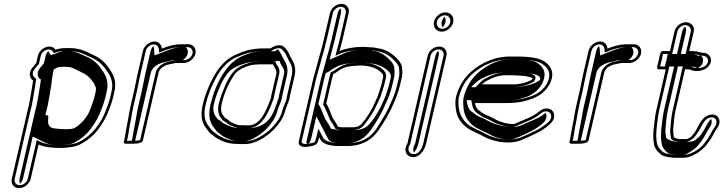

<svg xmlns="http://www.w3.org/2000/svg" viewBox="-20 -744 3768 994"><path d="M565.6 -240.2 572.3 -269.3C587.5 -335.3 558.4 -371.3 533.6 -405.4C516.4 -426.9 494.6 -445.1 467.3 -457.5C431.4 -472.8 401.7 -495 341.8 -495H319.3C301.5 -495 283.9 -492.7 267.4 -486.8C261 -496.8 250.1 -503 235.7 -503C209.1 -503 182.3 -481.6 176.3 -455.5L167.5 -417.7C162.2 -411.9 156.5 -405.1 152.2 -399.3L145.1 -390.4C126.5 -364.1 133.9 -338.2 151.2 -327.4C150.1 -318.1 148.6 -307.7 146.8 -297.6C138.5 -253.2 133.8 -209.8 121.5 -166.3L121.5 -166.1L41.2 181.5C35.1 208.1 51.9 230 78.5 230C105.2 230 132.8 208.1 138.9 181.5L179.9 3.9C209.6 18.5 249.7 22 296.5 22C306.9 22 317.4 21.3 328.2 19.9L357.4 15.9C371.7 13 384.8 8.8 395.8 2.9C429.4 -14.3 468 -43.6 491.7 -78.9C512.5 -107 532.3 -140 545.4 -179.1L552.7 -197.5C557.2 -211.4 562 -224.8 565.6 -240.2ZM475.1 -268.5 468.5 -239.8C466.4 -230.8 462 -219.3 458.7 -210.1L452.5 -191.9C445.5 -172 435.8 -149.4 424.7 -136.5C413.8 -123.8 413.6 -119 400.8 -108.6C384.3 -92.2 381.1 -89.8 362.1 -79.8C353 -76.3 334.2 -75 318.9 -75C306.1 -75 285.9 -76.5 275.5 -77.8L258.9 -79.7C235.4 -83.3 228.6 -96.6 228.8 -119.7L229.7 -133.2C229.6 -135.3 229.7 -137.4 230 -138.5C232.8 -150.7 214.8 -147.1 214.8 -147.1L219.4 -167.1C232.3 -213.2 236.9 -256.9 245.3 -302.4C249.2 -330.4 250.9 -354.1 256.9 -380.3L257.2 -381.5L257 -382.7C265.2 -388.8 277.3 -396.1 282.5 -396.1H283.6C288.3 -397.2 293.3 -398 296.9 -398H319.4C324.9 -398 330.9 -397.6 337 -397H337.4C339.9 -397 342.9 -396.5 346.3 -395.5C365.6 -389.3 385.5 -377 403.9 -369C420.9 -361.6 435.9 -350.3 447.6 -337.1L464 -316.4C468.7 -308.8 470.3 -305 470.8 -302.1C474.7 -295.7 478.3 -286.6 476.3 -278L476.1 -277.3C476.1 -274.5 475.8 -271.4 475.1 -268.5ZM550.6 -240.2C547.4 -226.3 542.5 -212.5 538.2 -199.4L531 -181C504.8 -102.8 453 -41.7 391.2 -10C382.3 -5.3 370.2 -1.4 358.2 1.1L329.6 5.1C319.6 6.3 309.7 7 300 7C253.8 7 215.8 3.3 189.2 -9.8L170.3 -19.1L123.9 181.5C119.8 199.5 100.5 215 82 215C63.6 215 52 199.8 56.2 181.5L136.4 -165.7C149.5 -212.7 153.7 -254.2 162 -298.4C164.3 -311.9 165.9 -324.4 167.4 -336.9L161.4 -340.6C149 -348.3 144.9 -366 156.8 -383.5C164.8 -393.6 172.7 -403.5 181.5 -413L191.3 -455.5C195.3 -473 213.7 -488 232.3 -488C242.2 -488 249.3 -484 253.8 -477L258.9 -468.9L269.7 -472.8C283.6 -477.8 299.3 -480 315.8 -480H338.3C394.3 -480 421 -459.5 458.5 -443.6C483.6 -432.1 504.6 -414.6 520.5 -394.8C546.2 -359.5 571 -328.7 557.3 -269.3ZM490.1 -268.5 483.5 -239.8C481 -229.1 476.3 -217 473.1 -208.3L467 -190.2C459.7 -169.3 450.1 -145.5 435.6 -128.5C427.4 -119 425.9 -112.1 409.8 -98.7C394.9 -83.9 385.6 -76.7 366.8 -66.9C353.5 -59.9 331.7 -60 315.4 -60C301.6 -60 281.3 -61.5 270.3 -62.9L253.5 -64.8C216.4 -70.5 211.8 -97 214.3 -132.4L195.6 -129L204.5 -167.4L204.6 -167.8C217.1 -212.4 221.4 -253.8 230.1 -301.4C233.8 -328 235.2 -350.4 241.6 -378.9L240.6 -387.2C253.5 -396.8 264.4 -409.1 285.6 -411.2C288.6 -411.8 295.6 -413 300.3 -413H322.9C328.7 -413 334.5 -412.7 341 -412C345.1 -411.9 349.5 -411.3 353.9 -409.8C375.3 -403 395.3 -390.4 412.6 -382.9C430.5 -375.1 447.2 -362.9 460.4 -348.1L477.3 -326.6C481.6 -319.7 483.8 -316 485.5 -310.1C488.9 -304.1 494.2 -293.9 491.5 -278.8C491.3 -276 490.9 -272.2 490.1 -268.5ZM525.6 -240.2 532.3 -269.3C547 -333.1 519.9 -365.7 494.9 -400.2C478.8 -420.2 458.2 -436.9 435.7 -447.2C393.1 -465.5 370.8 -480 338.3 -480H315.8C307.7 -480 302.4 -479.5 293.9 -476.4L243.5 -458.3L229.9 -479.6C224 -473.7 218.4 -464.8 216.3 -455.5L207.1 -415.8C201.5 -409.7 195.5 -402.8 190.7 -396.3L183.7 -387.5C167.8 -364.7 177.2 -341.5 186.1 -336L191.8 -332.4C190.5 -321.4 189 -309.8 186.9 -297.9C178.6 -253.6 173.9 -210.3 161.4 -165.9L81.2 181.5C78.9 191.4 80.3 200.3 84 207.1C90.6 200.7 96.7 191.5 98.9 181.5L149.4 -36.9L212.7 -5.8C233.4 4.4 258.2 7 300 7C305.6 7 310.7 6.7 317.7 5.8L343.2 2.3C349.7 0.8 356.8 -1.4 363.9 -5.1C393.7 -20.4 430.2 -47.7 452.9 -81.6C473.7 -109.5 492.7 -141 505.6 -179.8L512.9 -198.3C517.3 -211.9 522.1 -225.4 525.6 -240.2ZM216.5 -384.8 216.9 -380.8C216.8 -380.4 217 -380.7 216.9 -380.3C210.8 -353.6 209.1 -329.5 205.2 -302C196.7 -255.7 192.3 -213.1 179.5 -167.2L169.1 -122.2L189.1 -126C187.1 -97.2 186.4 -74.2 242.5 -65.5L260.2 -63.5C276.6 -61.4 295.7 -60 315.4 -60C334.4 -60 364.4 -60.2 389.5 -69.7C410.1 -77.6 422.9 -89.2 437.7 -103.9C453.2 -116.8 453.4 -122.1 462.8 -133.1C475.9 -148.2 485.2 -170.8 492.3 -191.2L498.5 -209.4C501.7 -218.4 506.3 -230.2 508.5 -239.8L515.1 -268.5C515.8 -271.7 516.2 -275.3 516.3 -277.9C518.8 -288.7 514.5 -298.9 510.6 -305.6C509.6 -309.6 507.3 -314.3 502.9 -321.3L486 -342.7C472.5 -357.9 452.9 -371.6 435.3 -379.3C414.1 -388.5 385.4 -409.2 345.6 -412C340.2 -412.5 330.7 -413 322.9 -413H300.3C288.4 -413 281.4 -411.9 275.1 -410.8C232.5 -404 229 -394.1 216.5 -384.8Z M625 -26 621.4 -10.5C618.2 3.4 638.5 0 647 0C652.3 0 715.1 4 719.8 -16.5L801.9 -372C804.7 -376.9 804.9 -378.5 805.1 -378.4C813.9 -395.5 838.1 -408.8 861.7 -412.1C875.2 -414 882.9 -418 897 -418H932C957.8 -418 985.6 -440.3 991.7 -466.5C997.8 -492.7 980.3 -515 954.4 -515H919.4C881.6 -515 849.7 -504.8 817.9 -492.4C816.6 -512.6 802.7 -529 779.6 -529C753 -529 726.1 -507.1 719.9 -480.5L691.5 -357.5C685.1 -329.7 681.2 -304.2 674.6 -275.5L655.9 -194.5C653.6 -184.3 651.3 -172.9 649 -160.1L643.1 -126C641.6 -116.7 639.9 -108 638 -99.5C634.9 -86.3 629.8 -51.2 627.6 -41.5L627.4 -40.9C627.2 -37.1 626.5 -32.5 625 -26ZM653 -99.5C655 -108.3 656.8 -117.6 658.3 -127L664.1 -160.9C666.4 -173.5 668.6 -184.6 670.9 -194.5L689.6 -275.5C696.4 -304.9 700.3 -330.5 706.5 -357.5L734.9 -480.5C739.2 -498.8 757.8 -514 776.2 -514C791.6 -514 801.5 -503.1 802.6 -488.1L803.7 -472L820.7 -478.6C851.7 -490.7 881 -500 915.9 -500H950.9C968.4 -500 980.8 -484.2 976.7 -466.5C972.6 -448.8 952.9 -433 935.5 -433H900.5C883 -433 873.3 -428.4 863 -426.9C835.4 -423.1 805.9 -408.8 791.3 -382C789.7 -378.5 790.4 -379.5 787.5 -374.5L705.5 -19.5C692.6 -14.1 655.8 -15 650.5 -15C645.6 -15 640.8 -14.6 637.4 -14.7L640 -26C644.5 -45.4 648.3 -79.1 653 -99.5ZM665 -26 662.4 -14.7C667.9 -14.6 676.3 -14.9 679.4 -15.4C679.5 -15.6 679.7 -16 679.8 -16.5L762.1 -373C765.1 -378.2 763.8 -376.9 766.1 -380.8C776.6 -399.8 801.2 -418.9 850.9 -426.1C850.9 -426.1 862.2 -433 900.5 -433H926.1C935.1 -438 948.2 -451.3 951.7 -466.5C955.2 -481.5 948.8 -494.7 941.6 -500H915.9C898.9 -500 877.2 -494.8 845.7 -482.5L780.1 -457L777.8 -490.8C777.4 -496.2 776.2 -500.7 773.9 -505.4C767.6 -498.9 762.1 -490.1 759.9 -480.5L731.5 -357.5C725.2 -330 721.3 -304.5 714.6 -275.5L695.9 -194.5C693.6 -184.4 691.3 -173.1 689 -160.4L683.2 -126.4C681.7 -117.1 680 -108.1 678 -99.5C675 -86.7 670 -52.1 667.5 -41.3C667.3 -37.6 666.5 -32.4 665 -26Z M1410.7 -362.5 1384.8 -250.5C1383.7 -245.4 1383 -241.6 1382.3 -235.1C1382.1 -234.6 1380.2 -229.5 1378 -224.9C1357.1 -167.3 1326.1 -95 1267 -95H1251.9C1247.2 -95 1239.8 -95.3 1230.8 -96H1217.2C1199.8 -99.5 1172.3 -111.2 1164.2 -120.8C1159.8 -126 1151.5 -129.6 1144.7 -133.6C1130.1 -151.9 1118.3 -165.8 1127.7 -206.5C1141.5 -266.4 1166.8 -319.7 1196.4 -361.3C1213.3 -383.1 1243.7 -396.5 1277.2 -406.2L1287.6 -408.1C1295.9 -409 1316.1 -411 1324.8 -411H1388.5C1390 -411 1390.9 -411 1392.9 -411.2C1398.9 -396.2 1415 -381.1 1410.7 -362.5ZM1480.1 -243.1 1505.2 -351.9C1513.9 -389.6 1503.4 -416.9 1490.4 -438C1478.9 -456.8 1476.4 -472.6 1460.7 -490.3L1453.5 -498.1C1436.1 -518.3 1402.8 -509.5 1380.5 -493.5H1343.9C1315.4 -493.5 1287.2 -489.5 1263.6 -484.4L1233.7 -474.5C1222.4 -470.5 1211.4 -466.1 1201.6 -461.6C1149.6 -438.9 1113.4 -397.2 1085.1 -345.5C1061.9 -303.1 1041.7 -254.3 1029.3 -200.6C1016.8 -146.5 1024.6 -108.6 1046.8 -80.8C1055.6 -69.9 1062.7 -56.5 1076.8 -47.6C1083.5 -43.3 1089.5 -37 1098 -31C1125.8 -15.7 1154.9 1 1206.7 1C1216.7 1.7 1224.1 2 1229.5 2H1244.6C1277.5 2 1301.6 -7.6 1325.5 -19.9C1352 -33.8 1378.2 -53.3 1399 -74.9C1421.7 -99.8 1447.2 -130.9 1456.4 -170.8C1459.5 -184.3 1474.8 -215.8 1478.9 -233.4L1479.1 -234.2C1479.1 -237.1 1479.4 -240.2 1480.1 -243.1ZM1392 -426H1328.3C1317.6 -426 1297.8 -423.9 1288.8 -422.9L1276.9 -420.8C1242.3 -410.8 1206.8 -396.8 1184.9 -368.4C1170 -349.1 1158.8 -330.7 1147.8 -306C1134 -273.1 1121.7 -245.4 1112.7 -206.5C1102.2 -161.1 1117.1 -141.2 1131.8 -122.8C1136.4 -116.9 1149.5 -112.1 1151.4 -109.8C1160.7 -98.9 1172.9 -95 1186.7 -89.4C1196.6 -84.9 1203.4 -82.8 1212.4 -81H1226.8C1237.3 -80.2 1242.8 -80 1248.4 -80H1263.5C1338.5 -80 1373 -169.6 1392.1 -222.1C1395.9 -230.2 1396.1 -230.7 1397.4 -235.7C1398.1 -241.9 1398.8 -245.8 1399.8 -250.5L1425.7 -362.5C1432.2 -390.5 1411.5 -409.1 1407.4 -419.2L1404.3 -426.9C1400.4 -426.6 1395.7 -426 1392 -426ZM1210.7 -14H1210.2C1162.1 -14 1135 -29.5 1108.2 -44.2C1100.5 -49.7 1095.3 -55.4 1087.1 -60.7C1075.8 -67.9 1069.4 -79.5 1059.8 -91.6C1039.9 -116.4 1032.6 -149.7 1044.3 -200.6C1056.3 -252.6 1075.9 -300 1098.4 -341C1125.5 -390.6 1158.3 -427.7 1205.2 -448.2C1214.6 -452.5 1225 -456.6 1235.7 -460.4L1264.5 -470C1288.7 -475.1 1313.4 -478.5 1340.4 -478.5H1382.6C1401.2 -491.9 1427.4 -502.6 1441 -486.9L1448.2 -479C1459.3 -466.5 1463.3 -455.7 1469.9 -441C1472.3 -434.2 1474.5 -431.9 1476.7 -428.4C1488.9 -408.5 1497.8 -384.8 1490.2 -351.9L1465.1 -243.1C1464.3 -239.5 1463.9 -235.3 1463.7 -232.7C1459.4 -216 1445.4 -188.2 1441.4 -170.8C1433.3 -135.7 1410.6 -107.5 1388.7 -83.6C1370.1 -64.1 1345.2 -45.6 1320.9 -32.9C1298.2 -21.2 1277.8 -13 1248 -13H1232.9C1228.1 -13 1220.4 -13.3 1210.7 -14ZM1422.3 -235.3 1422.2 -234.9C1421.7 -233.1 1420.3 -229.4 1417.7 -223.8C1399.9 -175 1385.1 -100.2 1296 -83C1286.2 -81.1 1274.8 -80 1263.5 -80H1248.4C1239.9 -80 1233.8 -80.3 1223.7 -81H1204.2C1189 -84 1177.1 -87.2 1164.1 -93C1152.2 -97.8 1135 -104.3 1125.8 -115.2C1124.4 -116.8 1115 -122 1107.6 -126.3C1092.4 -145.5 1077.7 -163.2 1087.7 -206.5C1096.4 -244.4 1108.5 -271.4 1122.2 -304.1C1132.8 -328 1143.5 -344 1157.8 -364.1C1178.4 -390.8 1217.7 -407.1 1258.2 -418.9L1276.1 -422.1C1289.1 -423.5 1305.8 -426 1328.3 -426H1389.4L1426.8 -429.2L1432.6 -414.7C1437.6 -402.1 1455.9 -385.1 1450.7 -362.5L1424.8 -250.5C1423.7 -245.6 1423.1 -241.7 1422.3 -235.3ZM1232.9 -13H1248C1256.9 -13 1269.8 -15.7 1293.6 -28C1316.8 -40.1 1341.1 -57.8 1361.2 -78.8C1383.3 -102.9 1407.6 -132.7 1416.4 -170.8C1419.9 -185.9 1435 -216.7 1438.9 -233.6C1439 -236.3 1439.4 -239.9 1440.1 -243.1L1465.2 -351.9C1473.5 -387.9 1463.6 -413.4 1451.2 -433.5C1439.2 -453.2 1434.4 -471.6 1418.2 -489.1C1417.7 -488.8 1416.6 -488.1 1415.8 -487.5L1403.3 -478.5H1340.4C1323.1 -478.5 1304.1 -476.2 1285.1 -472.4L1259.5 -463.8C1250.2 -460.5 1240.5 -456.8 1231.6 -452.6C1152.3 -418 1094.6 -310.1 1069.3 -200.6C1057.1 -147.6 1065.1 -111.6 1085.4 -86.2C1094.8 -74.4 1102.6 -61.9 1111.8 -56C1121.1 -50.1 1125.6 -44.9 1133 -39.5C1162.5 -23.3 1183.9 -14 1210.2 -14H1213.7C1220.3 -13.6 1232.8 -13 1232.9 -13Z M1939.7 -258.7 1939.6 -258.3C1936.3 -243.8 1929.9 -235.7 1923.7 -219.4C1905.2 -175.3 1879.1 -133 1850.4 -100.4C1845.2 -96.4 1840.8 -93.8 1833 -89C1827.5 -87.6 1814.3 -85 1810.3 -85H1744.7C1740.9 -85 1734.3 -87.3 1730.1 -88.1C1723.6 -101.5 1712.6 -118.3 1703.8 -130.8C1692.4 -153.4 1685 -185.5 1669 -207.8C1671.5 -218.9 1698.4 -335.2 1698.4 -335.2C1700.9 -343.5 1703 -351.5 1705.2 -360.6C1709 -362.2 1714 -364.7 1718.3 -367.5L1730.3 -376.2C1750.9 -389.6 1767.8 -398.6 1795 -401.2L1815 -403.1C1819 -403.7 1823.3 -404 1828 -404C1836.3 -404 1842.6 -404.2 1852.3 -405C1859.6 -404.9 1871 -403.3 1878 -402.2L1892.1 -400.3C1922.6 -392.4 1945.5 -381.1 1960.2 -360.5C1962.8 -356.9 1962.5 -357.9 1963.9 -345.9L1954.9 -307.1C1951.8 -293.8 1943.6 -270.5 1939.7 -258.7ZM1737.9 -479.7C1742.5 -497.6 1749 -519.7 1753.3 -538.5L1785 -675.5C1791.1 -702.1 1774.3 -724 1747.7 -724C1721 -724 1694.1 -702.1 1688 -675.5L1656.3 -538.5C1648.3 -503.8 1638.7 -468.6 1628.4 -434.8L1628.3 -434.6L1625.6 -422.8C1617.4 -393.6 1610.4 -368.7 1602.5 -340L1526.9 -12.7C1520.9 13.5 1548.6 18.5 1569.3 15.9C1578.9 14.7 1614.7 12.2 1622.9 -4.7C1627.2 -14.1 1630.4 -23.6 1632.7 -33.5C1634.9 -29.3 1637.1 -25 1638.5 -22.1C1649.8 1.2 1686.2 9.7 1720.7 12L1721 12H1789.2L1789.4 12C1860.6 8.4 1908.4 -23.5 1940.7 -71C1951.6 -86.3 1982.3 -135 1991.2 -153.6C1999 -167.2 2007.7 -183.6 2014.5 -201.8C2028.6 -230.8 2043 -268.5 2051.4 -305.1L2060.6 -344.9C2064.8 -363 2062.2 -377.9 2061.9 -390.5C2061.3 -404.6 2055.2 -417.9 2044.1 -430.9C2019.1 -459.2 1988.3 -487.9 1932 -494.9L1917.7 -497.9C1915.6 -498.2 1870 -501 1869.8 -501H1850.4C1810.5 -501 1765.9 -491.9 1737.9 -479.7ZM1831.5 -419C1826.3 -419 1820.7 -418.5 1816.5 -418L1797 -416.1C1766.4 -413.2 1745.1 -401.8 1723.5 -387.8L1711.4 -379.1C1704.8 -374.9 1699.4 -373.1 1692.5 -370.1C1689.7 -358.2 1686.8 -346.6 1683.5 -335.8L1683.4 -335.2C1683.4 -335.2 1656.5 -218.9 1654 -207.8L1652.6 -201.8C1667.9 -180.5 1677.7 -145.7 1690 -121.2C1700.2 -106.8 1711.1 -89.2 1718.2 -74.4L1730.6 -72.1C1734.7 -70.7 1736.6 -70 1741.3 -70H1806.8C1816 -70 1828.4 -73.2 1836.4 -75.3C1842.9 -79.2 1848.2 -82.3 1852.9 -84.8C1855.2 -87 1857.7 -89.2 1859.7 -90.7C1876.1 -109.2 1904.7 -149.6 1916.7 -173.1C1917.1 -174 1935.5 -211 1938 -216.9C1943.4 -231.1 1950.2 -240.4 1954.6 -258C1958.5 -269.8 1966.5 -292.4 1969.9 -307.1L1979.4 -348.4C1978.3 -358.6 1976.4 -366.7 1973.5 -370.8C1956.7 -394.4 1931.7 -406.3 1898.3 -415.1L1883.5 -417C1876.6 -418.1 1864.9 -419.9 1856 -420L1855.3 -420C1845.7 -419.3 1839.6 -419 1831.5 -419ZM1741.4 -466.2C1766 -477 1809.3 -486 1847 -486H1865.8C1870.8 -485.7 1906.3 -483.5 1912.1 -483L1926.2 -480.1C1978.5 -473.6 2006.8 -447.6 2031.5 -419.8C2041.4 -408.1 2046.1 -396.9 2046.5 -386.6C2046.9 -372.7 2049 -359.7 2045.6 -344.9L2036.4 -305.1C2028.4 -270.1 2014.3 -233.3 2000.8 -205.5C1992.5 -188.5 1986 -172.2 1978.1 -158.4C1968.8 -142.1 1939.3 -92.3 1928.6 -77.3C1899.4 -34.4 1858.4 -6.3 1792.1 -3C1770.9 -3 1746.3 -3 1724.9 -3C1689.9 -5.5 1660.6 -14.6 1652.7 -30.9C1651.3 -33.9 1649 -38.2 1646.8 -42.5L1628.1 -78.4L1617.7 -33.5C1615.7 -24.9 1612.6 -15.9 1609.3 -8.6C1605.4 -4.8 1581.4 -0.3 1570.8 1.1C1551.9 3.4 1539.4 -1.9 1541.9 -12.7L1617.4 -339.7C1625.7 -369.5 1632.2 -392.7 1640.4 -422.1L1640.5 -422.4L1643.2 -434C1654 -469.4 1663.2 -503.2 1671.3 -538.5L1703 -675.5C1707.2 -693.8 1725.9 -709 1744.2 -709C1762.5 -709 1774.2 -693.8 1770 -675.5L1738.3 -538.5C1734.1 -520.4 1727.7 -498.4 1723 -480.1L1716.7 -455.4ZM1852.3 -420.1C1871.1 -419.8 1884.4 -417.9 1895.1 -416.3L1913 -413.9C1918.3 -412.5 1923.5 -411.4 1928.9 -410.5C1960.7 -400.2 1984.9 -385.4 1999 -365.5C2001.7 -361.7 2002.9 -357.6 2004.1 -346.9L1994.9 -307.1C1991.7 -293.4 1983.3 -269.5 1979.7 -258.4C1975.9 -242.3 1969.4 -234 1963.4 -218.4C1943 -170 1914.4 -122.4 1880.9 -90.1C1875.9 -87.4 1868.4 -83 1861.9 -79C1844.5 -74.5 1840.7 -70 1806.8 -70H1741.3C1723 -70 1721.5 -71.6 1712.9 -73.9L1693.7 -77.5C1686.1 -93.4 1675.2 -111.3 1664.5 -126.4C1652.7 -149.8 1643.7 -183.9 1628.4 -205.2L1658.4 -335.4C1661.5 -345.5 1663.9 -355 1666.5 -365.9C1672.8 -368.5 1677.2 -369.8 1683.3 -373.8L1695.5 -382.5C1715.8 -395.7 1739.5 -411 1788.1 -415.7L1806 -417.4C1813.4 -418.3 1822.9 -419 1831.5 -419C1837.9 -419 1844.6 -419.5 1852.3 -420.1ZM1767.5 -470.5 1686.5 -435.1 1698 -479.8C1702.6 -497.9 1709 -519.9 1713.3 -538.5L1745 -675.5C1747.2 -685.3 1745.9 -694 1742.3 -700.8C1736.1 -694.6 1730.2 -685.3 1728 -675.5L1696.3 -538.5C1688.3 -503.6 1678.6 -468.4 1668.3 -434.4L1665.6 -422.7C1657.3 -393.1 1650.5 -369.1 1642.5 -339.9L1566.9 -12.7C1565.4 -5.9 1566.7 -1.8 1568.5 0.7C1576.1 -0.3 1580.6 -0.3 1583.4 -6.1C1587.5 -14.9 1590.5 -24 1592.7 -33.5L1617.8 -142L1672.2 -37.6C1674.4 -33.3 1676.6 -29 1678 -26C1686.4 -8.8 1707.5 -4.7 1728.3 -3H1789.6C1825.9 -5.4 1869.6 -26.2 1901.9 -73.5C1912.6 -88.5 1943.1 -137.1 1951.8 -155.2C1959.9 -169.4 1967.9 -184.4 1974.8 -202.9C1989 -232.1 2003.1 -268.9 2011.4 -305.1L2020.6 -344.9C2024.5 -361.7 2022.1 -375.9 2021.8 -389C2021.3 -401.6 2015.7 -413.5 2005.8 -425.2C1979 -455.4 1948.6 -476.6 1913.1 -481L1900.9 -483.6C1892.2 -484.2 1871.2 -485.5 1863 -486H1847C1822.5 -486 1788 -479.5 1767.5 -470.5Z M2089.4 -1.6C2089.4 -1.6 2086.4 3.5 2084.5 7.7C2070.6 36.4 2084.6 61.1 2105 67.2C2145 79.3 2176.8 39.9 2186.3 -1.5L2291.3 -455.9C2297.2 -481.8 2280.3 -503 2253.6 -503C2227 -503 2200.2 -481.8 2194.3 -455.9ZM2266.4 -580C2293 -580 2319.9 -601.9 2326.1 -628.5C2332.5 -656 2314.1 -680 2286.5 -680C2259.8 -680 2232.9 -658.1 2226.8 -631.5C2220.4 -604 2238.8 -580 2266.4 -580ZM2103.8 0.9 2209.3 -455.9C2213.2 -473.1 2231.5 -488 2250.2 -488C2268.9 -488 2280.2 -473.1 2276.3 -455.9L2171.3 -1.5C2163.2 33.9 2140.3 61.2 2112.3 52.8C2098.5 48.6 2088.6 31.1 2098.2 11.3C2101 5.5 2102.1 3.8 2103.8 0.9ZM2269.9 -595C2250.7 -595 2237.4 -612.4 2241.8 -631.5C2246 -649.8 2264.7 -665 2283 -665C2302.2 -665 2315.5 -647.6 2311.1 -628.5C2306.9 -610.2 2288.2 -595 2269.9 -595ZM2123 45.3C2133 34.4 2142.2 16.5 2146.3 -1.5L2251.3 -455.9C2253.4 -465.4 2252 -474 2248.4 -480.4C2242.4 -474.6 2236.4 -465.4 2234.3 -455.9L2129.1 -0.6C2120 15.4 2116.3 32.7 2123 45.3ZM2271.2 -602.6C2277.6 -608.9 2283.8 -618.4 2286.1 -628.5C2288.7 -639.6 2286.6 -649.9 2281.7 -657.4C2275.3 -651.1 2269.1 -641.6 2266.8 -631.5C2264.2 -620.4 2266.3 -610.1 2271.2 -602.6Z M2499.7 -325.6C2530.6 -341.8 2556.8 -354.5 2599.1 -354.5H2628.6C2640.5 -354.5 2689.9 -351.6 2698.5 -350.6C2701.2 -350.3 2737.1 -342.8 2736.1 -338.2L2736.7 -336.2L2736.4 -335C2736.1 -333.6 2733.8 -331.2 2730.3 -329.3C2705.7 -317.1 2684.1 -310.8 2650.1 -307.5L2475.4 -307.5C2476.9 -309 2499.1 -327 2499.7 -325.6ZM2462.7 -170.4C2449.7 -177.4 2442.6 -191.2 2438.9 -210.5H2605.9C2635.8 -210.5 2667.2 -213.6 2692.6 -219.8L2713 -225.8C2761.8 -237.9 2809.9 -269.9 2830.4 -318.7C2855.1 -379.5 2822.5 -411 2792 -429.6C2761.6 -447.2 2704.9 -451.5 2651 -451.5H2621.5C2568.5 -451.5 2527.3 -438.7 2487.6 -419.5C2419 -383.4 2361.3 -330.7 2339.3 -235L2339.2 -234.7L2339.2 -234.5C2337.5 -224.4 2337.3 -212.4 2338.2 -199C2339.4 -161.2 2350.6 -131.3 2370.4 -108.6C2395 -76.6 2430.8 -64.3 2469.5 -45.2L2490 -34.3C2502.1 -27.9 2517.8 -22 2531.9 -17.8L2548 -13.7C2580.6 -4.8 2635 -2.2 2671.7 -16.1C2703.2 -28 2733.9 -43.1 2763.5 -57.5C2782 -67 2801.7 -80.1 2817.2 -92.7C2829 -102.3 2843.5 -114.6 2847.9 -134C2854.1 -160.6 2837.3 -182.5 2810.6 -182.5C2797.4 -182.5 2784.5 -177.6 2773.1 -168.3C2755.3 -153.9 2736.7 -141.4 2714.3 -132.8L2669.6 -113.7C2658.5 -108.9 2651.7 -104.8 2642.2 -102.5H2623.5C2610.9 -103.7 2609.1 -104.4 2597.3 -106.3L2581 -111.2C2576.4 -112.5 2571.4 -114.1 2565.5 -116.1C2550.4 -121.3 2523.3 -139.7 2503 -146.1C2487.6 -152 2474.7 -160.7 2462.7 -170.4ZM2703.6 -365.5C2693.6 -366.7 2645.4 -369.5 2632.1 -369.5H2602.6C2558 -369.5 2527 -355.2 2497.2 -339.7C2483.5 -334.5 2470.4 -321.5 2465.5 -316.5L2441.9 -292.5L2647.3 -292.5C2683 -295.9 2707.9 -302.9 2734.6 -316.2C2740 -318.9 2748.7 -323.5 2751.4 -335L2752.5 -339.9C2753.3 -364.5 2704.2 -366.5 2703.6 -365.5ZM2452.2 -157.4C2465.8 -146.6 2477.9 -138.5 2494.7 -132C2511.9 -125.3 2539.5 -108 2557.7 -101.8C2563.6 -99.8 2569 -98.1 2573.7 -96.7L2590.7 -91.6C2602.3 -89.7 2605.9 -88.7 2619.4 -87.5H2640.6C2654 -90.8 2662.8 -95.8 2672.9 -100.2L2717.2 -119.1C2743.6 -129.5 2762.4 -142.4 2781.2 -157.7C2789.3 -164.3 2797.8 -167.5 2807.2 -167.5C2825.5 -167.5 2837.2 -152.3 2832.9 -134C2830 -121.2 2820.9 -112.9 2809 -103.3C2794.8 -91.7 2775.7 -79.1 2759.1 -70.5C2729.9 -56.4 2699.4 -41.4 2669.2 -30C2638.1 -18.2 2585.5 -19.9 2554.9 -28.3L2539 -32.3C2524.4 -36.8 2510.7 -41.9 2499.6 -47.8L2478.9 -58.9C2438.7 -78.7 2405.8 -90.1 2383.4 -119.2C2366.2 -141.6 2354.8 -166 2353.6 -203C2352.7 -216.2 2353.1 -227.3 2354.3 -235.3C2375.7 -326.2 2427.5 -372.3 2492.1 -406.5C2530.8 -425.1 2567.6 -436.5 2618 -436.5H2647.6C2700.7 -436.5 2755.9 -431.5 2782 -416.3C2811 -398.6 2837 -372.6 2816.3 -321.3C2798.8 -279.9 2757.1 -251.3 2712.1 -240.2L2691.8 -234.2C2667.4 -228.4 2638.1 -225.5 2609.4 -225.5H2419.7L2423.7 -204.7C2427.7 -184 2435.6 -167.2 2452.2 -157.4ZM2419.1 -292.5 2437.9 -311.6C2442.2 -316 2455.6 -328.3 2472.6 -336.2C2500.6 -350.7 2536.9 -369.5 2602.6 -369.5H2632.1C2653.3 -369.5 2696.4 -367 2713.2 -364.9C2721.9 -364 2769.8 -360.3 2776 -341.3C2776.4 -339.9 2776.6 -339 2777 -337.7L2776.4 -335C2775.2 -329.6 2770.6 -325.9 2762.9 -321.7C2734.4 -305.9 2697.6 -296.9 2651.8 -292.5ZM2427.2 -162.2C2408.3 -173.3 2402.6 -188.8 2398.8 -208.2L2395.5 -225.5H2609.4C2631.4 -225.5 2654 -227.8 2671.2 -231.8L2691.3 -237.7C2723.5 -245.7 2770.7 -272.1 2790.8 -319.7C2814.1 -377.4 2783.9 -404.7 2757.5 -420.9C2737.6 -432.2 2697.5 -436.5 2647.6 -436.5H2618C2585.1 -436.5 2556.5 -429.2 2519.2 -411.3C2456.7 -378.2 2400.9 -328.9 2379.2 -234.9C2377.7 -225.3 2377.4 -213.9 2378.4 -200.5C2379.6 -163.4 2390.3 -135.4 2408.9 -114.1C2431.9 -84.2 2460.2 -75.6 2502.6 -54.8L2523.5 -43.6C2533 -38.6 2544.9 -34.1 2557.6 -30.1L2572.9 -26.3C2597.1 -19.6 2627.8 -19.9 2644.4 -26.2C2672.9 -36.9 2702 -51.2 2732 -65.8C2747.2 -73.6 2766.6 -86.3 2781 -98C2792.4 -107.2 2804 -116.8 2807.9 -134C2810.2 -144 2808.9 -152.7 2805.1 -159.7C2787.7 -146 2770.3 -134 2742.7 -123.2L2698.9 -104.4C2690.9 -101 2683.7 -95.4 2662 -90.1L2651.2 -87.5H2615.3C2596.9 -89.2 2585.7 -91.3 2574.2 -93.2L2554.6 -99.1C2549.4 -100.6 2543.4 -102.5 2537.1 -104.6C2512.6 -113 2486.8 -130.8 2475.6 -134.3C2454.6 -140.9 2440.3 -151.8 2427.2 -162.2Z M2932 -26 2928.4 -10.5C2925.2 3.4 2945.5 0 2954 0C2959.3 0 3022.1 4 3026.8 -16.5L3108.9 -372C3111.7 -376.9 3111.9 -378.5 3112.1 -378.4C3120.9 -395.5 3145.1 -408.8 3168.7 -412.1C3182.2 -414 3189.9 -418 3204 -418H3239C3264.8 -418 3292.6 -440.3 3298.7 -466.5C3304.8 -492.7 3287.3 -515 3261.4 -515H3226.4C3188.6 -515 3156.7 -504.8 3124.9 -492.4C3123.6 -512.6 3109.7 -529 3086.6 -529C3060 -529 3033.1 -507.1 3026.9 -480.5L2998.5 -357.5C2992.1 -329.7 2988.2 -304.2 2981.6 -275.5L2962.9 -194.5C2960.6 -184.3 2958.3 -172.9 2956 -160.1L2950.1 -126C2948.6 -116.7 2946.9 -108 2945 -99.5C2941.9 -86.3 2936.8 -51.2 2934.6 -41.5L2934.4 -40.9C2934.2 -37.1 2933.5 -32.5 2932 -26ZM2960 -99.5C2962 -108.3 2963.8 -117.6 2965.3 -127L2971.1 -160.9C2973.4 -173.5 2975.6 -184.6 2977.9 -194.5L2996.6 -275.5C3003.4 -304.9 3007.3 -330.5 3013.5 -357.5L3041.9 -480.5C3046.2 -498.8 3064.8 -514 3083.2 -514C3098.6 -514 3108.5 -503.1 3109.6 -488.1L3110.7 -472L3127.7 -478.6C3158.7 -490.7 3188 -500 3222.9 -500H3257.9C3275.4 -500 3287.8 -484.2 3283.7 -466.5C3279.6 -448.8 3259.9 -433 3242.5 -433H3207.5C3190 -433 3180.3 -428.4 3170 -426.9C3142.4 -423.1 3112.9 -408.8 3098.3 -382C3096.7 -378.5 3097.4 -379.5 3094.5 -374.5L3012.5 -19.5C2999.6 -14.1 2962.8 -15 2957.5 -15C2952.6 -15 2947.8 -14.6 2944.4 -14.7L2947 -26C2951.5 -45.4 2955.3 -79.1 2960 -99.5ZM2972 -26 2969.4 -14.7C2974.9 -14.6 2983.3 -14.9 2986.4 -15.4C2986.5 -15.6 2986.7 -16 2986.8 -16.5L3069.1 -373C3072.1 -378.2 3070.8 -376.9 3073.1 -380.8C3083.6 -399.8 3108.2 -418.9 3157.9 -426.1C3157.9 -426.1 3169.2 -433 3207.5 -433H3233.1C3242.1 -438 3255.2 -451.3 3258.7 -466.5C3262.2 -481.5 3255.8 -494.7 3248.6 -500H3222.9C3205.9 -500 3184.2 -494.8 3152.7 -482.5L3087.1 -457L3084.8 -490.8C3084.4 -496.2 3083.2 -500.7 3080.9 -505.4C3074.6 -498.9 3069.1 -490.1 3066.9 -480.5L3038.5 -357.5C3032.2 -330 3028.3 -304.5 3021.6 -275.5L3002.9 -194.5C3000.6 -184.4 2998.3 -173.1 2996 -160.4L2990.2 -126.4C2988.7 -117.1 2987 -108.1 2985 -99.5C2982 -86.7 2977 -52.1 2974.5 -41.3C2974.3 -37.6 2973.5 -32.4 2972 -26Z M3549.8 -384.3H3550.2C3550.3 -384.3 3550.3 -384.4 3550.9 -384.1C3576.2 -371.6 3614.9 -373.3 3640 -393C3665.6 -413.8 3666.1 -442.8 3650.4 -458.7C3642 -466.9 3630.6 -471.8 3613.1 -470.9C3598.5 -476.5 3575.5 -479.7 3554.5 -479.7H3548.3L3571.6 -580.5C3577.7 -607.1 3557.4 -629 3531 -629C3504.7 -629 3477.9 -606.8 3471.8 -580.5L3448.5 -479.6H3412C3396.4 -479.6 3394.9 -452.9 3390.6 -432.3C3385.4 -411.7 3374.6 -385 3390.2 -385H3426.7L3377.1 -170C3370.5 -141.4 3368.9 -113.4 3365.3 -88.4C3360.7 -52.8 3360.6 -19.8 3366.7 7.6C3371.3 26.9 3389.1 47.5 3405 58C3423.1 68.8 3448.1 70.7 3473.1 73H3511.3C3539.2 73 3558.7 66.5 3577.7 54.9C3594.8 46.4 3613.8 32 3627.2 18C3637.6 7.4 3645.3 -5.6 3653.5 -15.8C3669.4 -35.6 3678.5 -62.7 3692.3 -79.9C3720.3 -116.5 3699.4 -162.7 3651.4 -148.7C3608.5 -136.2 3595.3 -84.4 3576.1 -58C3566.6 -46.7 3562.3 -38.2 3554.2 -33.5C3547.5 -29.6 3540.2 -24 3533.7 -24H3498C3484.2 -26.8 3477 -25.9 3468.8 -34.4C3467.3 -41.5 3465.9 -56.5 3464.9 -66L3465.8 -79C3468.8 -108 3469.7 -139.2 3477 -170.5L3526.5 -385.3H3532.7C3535.8 -385.3 3542.1 -384.9 3549.8 -384.3ZM3607.5 -455.8C3623 -456.5 3631.4 -453.7 3638.2 -447C3649.7 -435.5 3648.2 -417.3 3632 -403.7C3611.9 -388.5 3579.5 -388.3 3557.7 -399C3549.8 -399.6 3540.3 -400.3 3536.1 -400.3H3515L3462 -170.5C3454.2 -137 3453.4 -105.7 3450.4 -76.8L3449.4 -62.3C3450.7 -50.9 3452.3 -35.3 3454.3 -25.2C3466.2 -12.9 3479.7 -11.7 3493.1 -9H3530.2C3544.8 -9 3555.5 -18.6 3559.7 -21.1C3574.8 -29.9 3579.9 -41.6 3587.6 -50.8C3612.8 -85.2 3621.3 -125.2 3652.6 -134.3C3687 -144.4 3699.8 -111.8 3680.9 -87.1C3664 -66.1 3654.9 -39.2 3642.2 -23.2C3632.6 -11.3 3625.5 0.6 3617.2 9C3605.4 21.4 3587.9 34.6 3573.4 41.8C3555.1 50.8 3542.4 58 3514.7 58H3477.2C3451.5 55.7 3429.8 53.2 3415.2 44.8C3400.7 35 3385.3 16.1 3381.8 1.3C3376.2 -23.8 3376.1 -55.7 3380.5 -89.8C3384.3 -115.5 3385.9 -143.1 3392.1 -170L3445.2 -400H3397.6C3398.2 -407.1 3402.4 -419.5 3405.5 -431.9C3405.5 -431.9 3405.6 -432.3 3405.6 -432.3C3405.6 -432.3 3405.7 -432.7 3405.5 -432.7C3408.1 -445.1 3410.3 -459 3412.3 -464.6H3459.9L3486.7 -580.5C3490.9 -598.6 3509.6 -614 3527.4 -614C3546.4 -614 3560.3 -597.4 3556.4 -580.5L3529.7 -464.7H3550.8C3572 -464.7 3594 -460.8 3607.3 -455.8ZM3561.2 -399 3575.1 -397.9 3583.4 -393.8C3586.5 -392.3 3589.1 -391.6 3590.4 -391.3C3592.2 -391.8 3597.5 -393.6 3603.7 -398.3C3623.1 -414.4 3623.9 -440.8 3612.4 -452.4C3611.1 -453.7 3609.9 -454.7 3608.4 -455.7L3595.9 -455.1L3583.2 -459.9C3576.2 -462.6 3561.6 -464.7 3550.8 -464.7H3504.7L3531.4 -580.5C3533.8 -590.7 3531.6 -599.8 3526.9 -606.6C3520.4 -600.4 3514 -590.7 3511.7 -580.5L3484.9 -464.6H3437.2C3434.5 -456.5 3432.8 -443.8 3430.5 -432.3C3427.5 -420.8 3423.4 -408.8 3422.3 -400H3470L3416.9 -170C3410.4 -142 3408.9 -114.2 3405.2 -88.9C3400.7 -53.9 3400.6 -21.3 3406.6 5.1C3410.5 21.8 3427.3 41 3439.8 49.5C3448.9 54.8 3456.9 55.8 3481.1 58H3514.6C3521.5 58 3527.2 58 3543.7 47.9C3557.4 39.5 3575.5 28.5 3589.4 14C3598.5 4.7 3606.1 -7.9 3614.9 -18.9C3629.4 -37 3637.9 -63 3653.7 -83C3665.1 -98.1 3667.1 -116.3 3661.2 -128.4C3642.3 -110.8 3630.7 -77.3 3614.4 -55C3605.1 -43.9 3603.9 -35.9 3587.3 -26.2C3587.3 -26.2 3581.9 -9 3530 -9H3484.7C3473.2 -11.3 3444.4 -14.2 3429 -30.1C3427.2 -38.8 3425.7 -53.9 3424.5 -64.6L3425.5 -78.1C3428.5 -107.1 3429.4 -138.4 3436.8 -170.5L3489.8 -400.3H3535.9C3545.8 -400.3 3551.9 -399.7 3561.2 -399Z"/></svg>

Font: HoneyBee
Style: BlurIt
Weight: 700
Foundry: Cannot Into Space Fonts
Version: Version 0.89